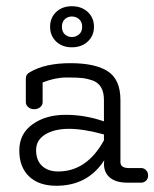

<svg xmlns="http://www.w3.org/2000/svg" viewBox="-20 -587 496 617"><path d="M167 -36Q259 -36 314 -136V-155Q248 -173 201.5 -173Q155 -173 125.5 -155Q96 -137 96 -104.5Q96 -72 115 -54Q134 -36 167 -36ZM433 -47Q443 -47 449.5 -40Q456 -33 456 -23Q456 -13 449.5 -6.5Q443 0 433 0H389Q353 0 333.5 -16Q314 -32 314 -61Q314 -66 315 -72Q262 10 161 10Q105 10 73.5 -20Q42 -50 42 -103.5Q42 -157 84.5 -187.5Q127 -218 190.5 -218Q254 -218 314 -197V-266Q314 -314 279 -328Q262 -334 246.5 -336Q231 -338 194 -338Q157 -338 117 -322V-259Q117 -249 109 -242.5Q101 -236 90 -236Q79 -236 71 -242.5Q63 -249 63 -259V-335Q63 -348 76 -355Q125 -384 206 -384Q287 -384 327 -357.5Q367 -331 367 -266V-66Q367 -47 394 -47ZM160.5 -453.5Q141 -472 141 -501Q141 -530 160.5 -548.5Q180 -567 211 -567Q242 -567 262 -548.5Q282 -530 282 -501Q282 -472 262 -453.5Q242 -435 211 -435Q180 -435 160.5 -453.5ZM188.5 -525.5Q179 -517 179 -501Q179 -485 188.5 -476.5Q198 -468 211 -468Q224 -468 234 -476.5Q244 -485 244 -501Q244 -517 234 -525.5Q224 -534 211 -534Q198 -534 188.5 -525.5Z"/></svg>

Font: Flamenco
Style: Regular
Weight: 400
Designer: Luciano Vergara
Foundry: Luciano Vergara
Version: Version 1.003